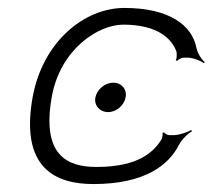

<svg xmlns="http://www.w3.org/2000/svg" viewBox="-20 -452 535 483"><path d="M220 -207C216 -187 231 -170 252 -170C273 -170 292 -187 296 -207C300 -227 286 -244 265 -244C244 -244 224 -227 220 -207ZM62 -207C30 -27 122 11 215 11C345 11 405 -37 431 -89C438 -102 453 -116 463 -122L461 -125C451 -119 430 -112 417 -112H406C402 -112 394 -116 393 -119L389 -118C390 -114 388 -103 385 -99C367 -72 331 -32 223 -32C147 -32 85 -63 110 -207C131 -328 227 -390 290 -390C380 -390 413 -352 424 -322C425 -317 425 -304 422 -300L426 -299C429 -303 437 -307 443 -307H451C466 -307 485 -299 493 -293L495 -296C487 -302 477 -318 474 -332C463 -389 405 -432 293 -432C191 -432 87 -346 62 -207Z"/></svg>

Font: Armata Saber
Style: RgIta
Weight: 400
Designer: Jasper
Foundry: Cannot Into Space Fonts
Version: Version 0.970